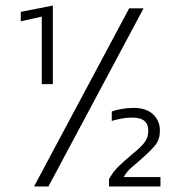

<svg xmlns="http://www.w3.org/2000/svg" viewBox="-20 -674 655 694"><path d="M131 -370V-614L55 -597V-631L171 -654V-370ZM103 0 447 -644H499L155 0ZM374 0V-26Q388 -53 409.5 -73.5Q431 -94 456 -115Q493 -145 504.5 -162Q516 -179 516 -202Q516 -225 502 -237Q488 -249 455 -249Q439 -249 420 -245.5Q401 -242 384 -237V-271Q397 -276 419 -280Q441 -284 463 -284Q509 -284 533.5 -260.5Q558 -237 558 -202Q558 -171 542.5 -151Q527 -131 495 -103Q474 -84 457 -70Q440 -56 427 -34H560V0Z"/></svg>

Font: Kanit ExtraLight
Style: Regular
Weight: 275
Designer: Katatrad Team
Foundry: CadsonDemak
Version: Version 2.000; ttfautohint (v1.8.3)